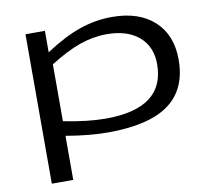

<svg xmlns="http://www.w3.org/2000/svg" viewBox="-82 -640 1046 944"><g transform="rotate(-10 441.0 -168.0)"><path d="M102 210V-536H199V-429Q295 -492 374 -519Q453 -546 535 -546Q669 -546 745.5 -476Q822 -406 822 -283Q822 -135 722.5 -62.5Q623 10 418 10Q371 10 320 5Q269 0 209 -10V210ZM419 -59Q714 -59 714 -279Q714 -367 655.5 -417Q597 -467 495 -467Q427 -467 360 -443.5Q293 -420 209 -367V-83Q269 -71 322 -65Q375 -59 419 -59Z"/></g></svg>

Font: Georama ExtraExtended
Style: Regular
Weight: 400
Width: 8
Designer: Jean-Baptiste Levee
Foundry: Production Type
Version: Version 1.000